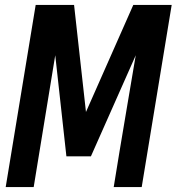

<svg xmlns="http://www.w3.org/2000/svg" viewBox="-20 -755 713 775"><path d="M3 0 124 -735H279L327 -303L518 -735H673L552 0H439L463 -147Q478 -238 493.5 -328.5Q509 -419 524 -509L528 -532L347 -124H248L203 -532Q187 -436 171.5 -339.5Q156 -243 140 -147L116 0Z"/></svg>

Font: Iosevka Custom
Style: Bold Italic
Weight: 700
Italic angle: -9°
Designer: Belleve Invis
Foundry: Belleve Invis
Version: Version 30.3.1; ttfautohint (v1.8.3)